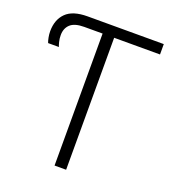

<svg xmlns="http://www.w3.org/2000/svg" viewBox="-132 -809 797 905"><g transform="rotate(20 267.0 -357.0)"><path d="M246 0V-662H154Q106 -662 84.5 -642Q63 -622 63 -588Q63 -570 67 -554.5Q71 -539 74 -532H20Q16 -542 13 -557.5Q10 -573 10 -588Q10 -646 44 -680Q78 -714 152 -714H534V-662H304V0Z"/></g></svg>

Font: BC Sans Light
Style: Regular
Weight: 300
Designer: Monotype Design Team
Foundry: Monotype Imaging Inc.
Version: Version 2.000;GOOG;noto-source:20170915:90ef993387c0